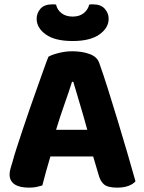

<svg xmlns="http://www.w3.org/2000/svg" viewBox="-20 -850 660 880"><path d="M407 -133H211Q200 -97 190.5 -62Q181 -27 174 0Q161 4 147 7Q133 10 113 10Q69 10 46.5 -5.5Q24 -21 24 -50Q24 -64 28 -77Q32 -90 37 -107Q44 -134 57 -174Q70 -214 85.5 -260.5Q101 -307 118 -356Q135 -405 151 -449.5Q167 -494 180 -531Q193 -568 202 -590Q217 -599 248.5 -607Q280 -615 311 -615Q356 -615 390.5 -602.5Q425 -590 435 -561Q454 -508 476 -438Q498 -368 520.5 -294Q543 -220 564 -148Q585 -76 601 -19Q590 -6 568.5 2Q547 10 517 10Q474 10 456.5 -5Q439 -20 431 -52ZM310 -475Q296 -430 275.5 -372.5Q255 -315 237 -255H380Q363 -318 345.5 -375.5Q328 -433 316 -475ZM313 -774Q344 -774 363.5 -789.5Q383 -805 389 -829Q394 -830 398 -830Q402 -830 407 -830Q442 -830 460 -810Q478 -790 478 -764Q478 -722 435.5 -692Q393 -662 313 -662Q232 -662 190 -692Q148 -722 148 -764Q148 -790 165.5 -810Q183 -830 219 -830Q224 -830 228 -830Q232 -830 237 -829Q242 -805 262 -789.5Q282 -774 313 -774Z"/></svg>

Font: Baloo Thambi 2
Style: Bold
Weight: 700
Designer: Aadarsh Rajan and Ek Type
Foundry: Ek Type
Version: Version 1.640;hotconv 1.0.111;makeotfexe 2.5.65597; ttfautoh